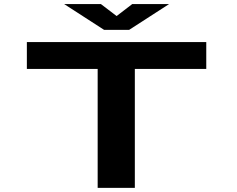

<svg xmlns="http://www.w3.org/2000/svg" viewBox="-20 -902 1140 922"><path d="M449 0V-571H109V-700H970.5V-571H627.5V0ZM288 -882.5H464.5L540 -825L615 -882.5H792L600 -758.5H480Z"/></svg>

Font: Trispace Expanded
Style: Bold
Weight: 700
Width: 7
Designer: Tyler Finck
Foundry: Etcetera Type Company
Version: Version 1.210; ttfautohint (v1.8.3)